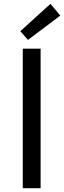

<svg xmlns="http://www.w3.org/2000/svg" viewBox="-20 -989 337 1009"><path d="M99.6 0V-733.4H193.4V0ZM127 -779.3 86.9 -825.2 245.1 -968.8 296.9 -907.2Z"/></svg>

Font: Taipei Sans TC Beta
Style: Regular
Weight: 400
Designer: JT Foundry
Foundry: JT Foundry
Version: Version 1.000